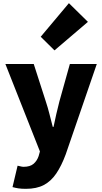

<svg xmlns="http://www.w3.org/2000/svg" viewBox="-20 -973 644 1212"><path d="M143 219Q115 219 96 216Q77 213 59 208L91 73Q99 74 109 77Q119 80 129 80Q170 80 192 61Q214 42 224 12L232 -17L14 -569H193L269 -333Q282 -294 292 -254Q302 -214 313 -172H318Q326 -213 335.5 -253Q345 -293 355 -333L421 -569H591L395 1Q368 74 335 122.5Q302 171 256.5 195Q211 219 143 219ZM324 -655 237 -741 415 -953 535 -835Z"/></svg>

Font: Noto Sans KR Thin Black
Style: Regular
Weight: 900
Version: Version 2.004-H2;hotconv 1.0.118;makeotfexe 2.5.65603